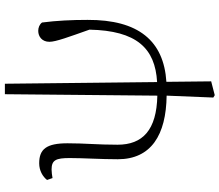

<svg xmlns="http://www.w3.org/2000/svg" viewBox="-78 -628 921 806"><g transform="rotate(-90 383.0 -224.5)"><path d="M435 -665H391L385 -25C240 -28 179 -87 179 -192C179 -277 185 -328 185 -402C185 -490 161 -521 101 -521C70 -521 45 -506 31 -488L39 -465C51 -467 63 -469 75 -469C115 -469 123 -450 123 -393C123 -333 118 -264 118 -191C118 -51 220 12 385 14L377 210L387 216L445 201L443 13C615 2 704 -104 703 -318C703 -384 700 -448 692 -509C684 -520 670 -525 657 -525C633 -525 611 -509 611 -478C611 -451 632 -395 662 -310C658 -112 584 -34 442 -26Z"/></g></svg>

Font: Noto Serif CJK JP Light
Style: Regular
Weight: 300
Designer: Ryoko NISHIZUKA 西塚涼子 (kana & ideographs); Frank Grießhammer (Latin, Greek & Cyrillic); Wenlong ZHANG 张文龙 (bopomofo); San
Foundry: Adobe Systems Incorporated
Version: Version 1.001;PS 1.001;hotconv 16.6.54;makeotf.lib2.5.65590